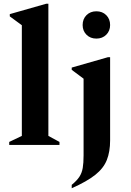

<svg xmlns="http://www.w3.org/2000/svg" viewBox="-20 -770 696 1020"><path d="M29 0V-16L96 -48V-636L32 -683V-695L225 -750H237V-48L296 -16V0ZM492 -565Q460 -565 439.5 -585.5Q419 -606 419 -637Q419 -669 439.5 -689.5Q460 -710 492 -710Q524 -710 544.5 -689.5Q565 -669 565 -637Q565 -606 544.5 -585.5Q524 -565 492 -565ZM361 230V212Q388 190 401.5 169.5Q415 149 419.5 122.5Q424 96 424 56V-352L361 -399V-411L553 -466H565V-24Q565 36 547.5 80Q530 124 486 159Q442 194 361 230Z"/></svg>

Font: Spectral
Style: Bold
Weight: 700
Designer: Jean-Baptiste Levee
Foundry: Production Type
Version: Version 2.001